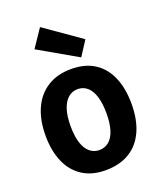

<svg xmlns="http://www.w3.org/2000/svg" viewBox="-159 -967 902 1082"><g transform="rotate(-20 291.5 -425.5)"><path d="M373 -628 141 -761 213 -868 430 -716ZM399 -282Q399 -344 386 -385Q373 -426 349 -446.5Q325 -467 292 -467Q260 -467 235.5 -446.5Q211 -426 197.5 -385.5Q184 -345 184 -285Q184 -224 197 -183.5Q210 -143 234.5 -122.5Q259 -102 291 -102Q324 -102 348.5 -122Q373 -142 386 -182.5Q399 -223 399 -282ZM550 -285Q550 -190 519 -122Q488 -54 429 -18.5Q370 17 286 17Q203 17 146.5 -20.5Q90 -58 61.5 -125Q33 -192 33 -282Q33 -375 64 -443.5Q95 -512 154 -549Q213 -586 296 -586Q380 -586 436.5 -549Q493 -512 521.5 -444.5Q550 -377 550 -285Z"/></g></svg>

Font: Yaldevi ExtraLight
Style: Regular
Weight: 200
Designer: Sol Matas, Rajitha Manaperi, Kosala Senevirathne
Foundry: Mooniak
Version: Version 1.100